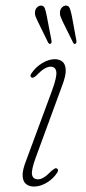

<svg xmlns="http://www.w3.org/2000/svg" viewBox="-20 -677 314 704"><path d="M119.5 -19.5Q101 -19.5 97.5 -36.2Q94 -53 111.5 -100.5L207.5 -362Q222 -399.5 221 -420.8Q220 -442 208.8 -451Q197.5 -460 180.5 -460Q159.5 -460 135.5 -446Q111.5 -432 95 -407.5Q91.5 -403 91.8 -399Q92 -395 95.5 -393Q100 -391 104.8 -393.8Q109.5 -396.5 114 -400.5Q130.5 -418 143 -425.2Q155.5 -432.5 165 -432.5Q184 -432.5 186.5 -413.5Q189 -394.5 170.5 -344L75 -86Q61.5 -51.5 63 -31Q64.5 -10.5 76 -1.8Q87.5 7 104.5 7Q128 7 152 -7.5Q176 -22 190 -44.5Q193 -49 192.8 -53Q192.5 -57 189 -59Q184.5 -61.5 180 -58.5Q175.5 -55.5 170 -51.5Q153 -34 141.2 -26.8Q129.5 -19.5 119.5 -19.5ZM151.6 -617.5 168.6 -529.5Q169.4 -525.5 169 -522.2Q168.6 -519 166.2 -517Q163.4 -515 161.1 -516.2Q158.9 -517.5 156.9 -520L119.2 -597Q114.8 -606.5 111.1 -615Q107.5 -623.5 108.3 -633Q109.1 -643 115.2 -649.2Q121.2 -655.5 128.5 -656.5Q139.9 -657.5 144.1 -646.8Q148.4 -636 151.6 -617.5ZM243.6 -617.5 259.8 -529.5Q260.6 -525.5 260.2 -522.2Q259.8 -519 256.9 -517Q254.5 -515 252.3 -516.2Q250 -517.5 248.4 -520L210.3 -597Q205.9 -606.5 202.5 -615Q199 -623.5 199.8 -633Q201 -643 206.7 -649.2Q212.4 -655.5 219.7 -656.5Q231.4 -657.5 235.7 -646.8Q239.9 -636 243.6 -617.5Z"/></svg>

Font: Fraunces Thin
Style: Italic
Weight: 250
Italic angle: -16°
Version: Version 1.000;[b76b70a41]